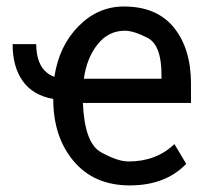

<svg xmlns="http://www.w3.org/2000/svg" viewBox="-20 -558 640 588"><path d="M362.3 -463.9Q312 -463.9 278.8 -422.1Q245.6 -380.4 236.8 -316.9H474.6V-328.6Q474.6 -419.9 432.1 -441.9Q389.6 -463.9 362.3 -463.9ZM143.1 -254.4V-254.9Q80.6 -266.1 49.6 -309.8Q18.6 -353.5 18.6 -422.9H90.8Q91.8 -342.3 146.5 -322.8Q161.1 -418 220.7 -478Q280.3 -538.1 359.4 -538.1Q460.4 -538.1 512.7 -473.4Q564.9 -408.7 564.9 -301.3V-242.7H233.9Q238.8 -119.6 289.6 -91.6Q340.3 -63.5 374 -63.5Q458.5 -63.5 514.2 -116.7L550.3 -56.2Q486.8 9.8 377.4 9.8Q268.1 9.8 205.6 -64.5Q143.1 -138.7 143.1 -254.4Z"/></svg>

Font: RobotoMono-Regular
Style: Regular
Weight: 400
Designer: Google
Version: Version 2.000985; 2015; ttfautohint (v1.3)